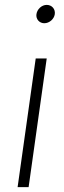

<svg xmlns="http://www.w3.org/2000/svg" viewBox="-20 -765 262 785"><path d="M52 0H97L171 -526H126ZM129 -707C126 -687 141 -670 161 -670C182 -670 201 -687 204 -707C207 -728 192 -745 171 -745C151 -745 132 -728 129 -707Z"/></svg>

Font: Mluvka ExtraLight
Style: Italic
Weight: 200
Italic angle: -8°
Designer: Modified by Jiří Krblich, Original typeface by Gumpita Rahayu
Foundry: Gumpita Rahayu & Jiří Krblich
Version: Version 2.000;Glyphs 3.1.1 (3134)